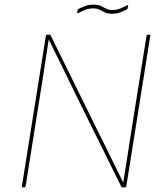

<svg xmlns="http://www.w3.org/2000/svg" viewBox="-20 -804 695 824"><path d="M78 0Q73 0 74 -5L177 -651Q178 -655 182 -655H193Q195 -655 196 -654Q197 -653 198 -651L398 -245Q426 -190 453 -134Q480 -78 508 -22H509Q515 -59 521 -96Q527 -133 532.5 -170Q538 -207 544 -244L609 -651Q610 -655 614 -655H621Q626 -655 625 -651L522 -4Q521 0 517 0H505Q502 0 501 -2L311 -386Q281 -448 250.5 -510Q220 -572 190 -633H189Q183 -593 176.5 -552Q170 -511 164 -470.5Q158 -430 151 -389L90 -5Q89 0 85 0ZM461 -745Q442 -745 429.5 -751Q417 -757 406.5 -762.5Q396 -768 381 -768Q361 -768 345 -761.5Q329 -755 316 -748Q313 -747 311.5 -747.5Q310 -748 311 -751L313 -760Q314 -763 314.5 -764Q315 -765 318 -766Q331 -773 346.5 -778.5Q362 -784 381 -784Q401 -784 413 -778.5Q425 -773 435.5 -767Q446 -761 461 -761Q481 -761 496.5 -767.5Q512 -774 525 -781Q528 -783 529.5 -782Q531 -781 530 -778L528 -769Q527 -765 523 -763Q510 -756 495 -750.5Q480 -745 461 -745Z"/></svg>

Font: Sofia Sans Hairline
Style: Italic
Weight: 1
Italic angle: -9°
Designer: Botio Nikoltchev, Ani Petrova
Foundry: lettersoup
Version: Version 4.102